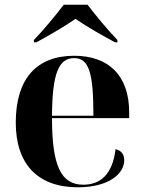

<svg xmlns="http://www.w3.org/2000/svg" viewBox="-20 -786 611 816"><path d="M124 -616V-606H134C177 -629 251 -671 301 -706C351 -671 426 -629 469 -606H479V-616C442 -654 386 -721 352 -766H251C217 -721 161 -654 124 -616ZM311 10C443 10 508 -48 508 -105C508 -127 498 -146 471 -152C458 -42 404 -1 334 -1C239 -1 201 -82 201 -284H529V-308C529 -467 440 -549 295 -549C137 -549 47 -453 47 -265C47 -91 138 10 311 10ZM377 -294H201C202 -475 230 -539 295 -539C359 -539 377 -475 377 -294Z"/></svg>

Font: Noto Serif Display
Style: Bold
Weight: 700
Designer: Monotype Design Team
Foundry: Monotype Imaging Inc.
Version: Version 2.009